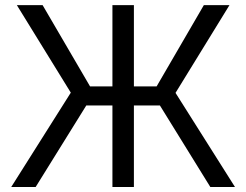

<svg xmlns="http://www.w3.org/2000/svg" viewBox="-20 -748 985 768"><path d="M515.6 -727.5V0H429.7V-727.5ZM24.9 0 263.2 -377.4 47.4 -727.5H150.4L340.3 -402.3H606.4L795.4 -727.5H897.9L682.1 -376.5L919.9 0H821.3L619.6 -326.2H325.2L122.6 0Z"/></svg>

Font: V-Inter
Style: Regular-375
Weight: 375
Designer: Rasmus Andersson
Foundry: rsms
Version: Version 4.000;git-4146feb